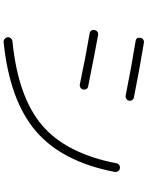

<svg xmlns="http://www.w3.org/2000/svg" viewBox="100 -877 800 1040"><g transform="rotate(90 500.0 -357.0)"><path d="M891.6 -606.4Q901.4 -605.5 907.2 -596.7Q913.1 -587.9 911.1 -578.1Q856.4 -293 689.9 -150.9Q523.4 -8.8 208 23.4Q198.2 24.4 190.9 18.1Q183.6 11.7 181.6 2Q180.7 -7.8 187.5 -15.6Q194.3 -23.4 204.1 -24.4Q505.9 -54.7 658.7 -185.1Q811.5 -315.4 864.3 -586.9Q865.2 -596.7 873.5 -602.5Q881.8 -608.4 891.6 -606.4ZM161.1 -442.4Q151.4 -443.4 146 -451.2Q140.6 -459 142.6 -468.8Q143.6 -478.5 151.9 -484.4Q160.2 -490.2 169.9 -488.3Q237.3 -476.6 447.3 -434.6Q457 -433.6 461.9 -425.8Q466.8 -418 464.8 -408.2Q462.9 -398.4 455.1 -393.1Q447.3 -387.7 436.5 -389.6Q278.3 -422.9 161.1 -442.4ZM525.4 -656.2Q524.4 -647.5 515.6 -641.6Q506.8 -635.7 497.1 -637.7Q347.7 -668 203.1 -691.4Q181.6 -694.3 184.6 -716.8Q185.5 -726.6 193.8 -732.4Q202.1 -738.3 211.9 -736.3Q348.6 -713.9 506.8 -682.6Q515.6 -681.6 521.5 -673.3Q527.3 -665 525.4 -656.2Z"/></g></svg>

Font: Rounded-X Mgen+ 1m light
Style: Regular
Weight: 200
Designer: [Source Han Sans]
Ryoko NISHIZUKA  (kana & ideographs); Paul D. Hunt (Latin, Greek & Cyrillic); Wenlong ZHANG  (bopomofo
Version: Version 1.059.20150602